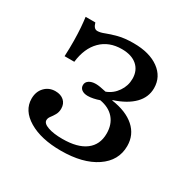

<svg xmlns="http://www.w3.org/2000/svg" viewBox="-108 -532 646 649"><g transform="rotate(30 215.0 -208.0)"><path d="M205.6 11.3Q128.2 11.3 80.2 -17.3Q32.3 -46 32.3 -91.9Q32.3 -119.4 48.8 -136.7Q65.3 -154 90.3 -154Q111.3 -154 123.8 -142.7Q136.3 -131.5 136.3 -112.1Q136.3 -98.4 130.2 -87.9Q124.2 -77.4 118.1 -69.8Q112.1 -62.1 112.1 -54Q112.1 -41.1 133.9 -33.5Q155.6 -25.8 190.3 -25.8Q249.2 -25.8 280.2 -49.2Q311.3 -72.6 311.3 -116.1Q311.3 -151.6 291.9 -174.2Q272.6 -196.8 236.3 -203.2Q225 -199.2 213.3 -196.8Q201.6 -194.4 191.9 -194.4Q177.4 -194.4 168.5 -200.8Q159.7 -207.3 159.7 -218.5Q159.7 -229.8 169.8 -236.7Q179.8 -243.5 196 -243.5Q204 -243.5 213.3 -241.9Q222.6 -240.3 237.1 -237.1Q262.9 -246.8 278.6 -269.8Q294.4 -292.7 294.4 -320.2Q294.4 -352.4 273 -371Q251.6 -389.5 213.7 -389.5Q163.7 -389.5 132.7 -358.5Q101.6 -327.4 95.2 -271.8H57.3Q58.9 -305.6 58.5 -333.1Q58.1 -360.5 56.5 -382.7Q54.8 -404.8 52.4 -422.6H90.3Q93.5 -411.3 98.4 -406Q103.2 -400.8 110.5 -400.8Q121.8 -400.8 137.9 -407.3Q154 -413.7 178.6 -420.2Q203.2 -426.6 237.9 -426.6Q300 -426.6 336.7 -400Q373.4 -373.4 373.4 -329Q373.4 -293.5 347.2 -266.9Q321 -240.3 271.8 -224.2V-222.6Q329 -214.5 360.9 -186.3Q392.7 -158.1 392.7 -114.5Q392.7 -57.3 341.9 -23Q291.1 11.3 205.6 11.3Z"/></g></svg>

Font: Playfair 9pt
Style: Regular
Weight: 400
Designer: Claus Eggers Sørensen
Foundry: Claus Eggers Sørensen
Version: Version 2.203